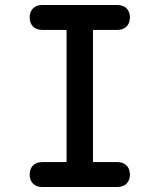

<svg xmlns="http://www.w3.org/2000/svg" viewBox="-20 -750 640 770"><path d="M353 -100H450Q474 -100 487.5 -86.5Q501 -73 501 -50Q501 -27 487.5 -13.5Q474 0 450 0H150Q126 0 112.5 -13.5Q99 -27 99 -50Q99 -73 112.5 -86.5Q126 -100 150 -100H247V-630H150Q126 -630 112.5 -643.5Q99 -657 99 -680Q99 -703 112.5 -716.5Q126 -730 150 -730H450Q474 -730 487.5 -716.5Q501 -703 501 -680Q501 -657 487.5 -643.5Q474 -630 450 -630H353Z"/></svg>

Font: Maple Mono Medium
Style: Regular
Weight: 500
Monospace: yes
Designer: subframe7536
Version: Version 7.000